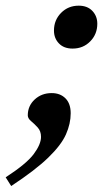

<svg xmlns="http://www.w3.org/2000/svg" viewBox="-84 -458 368 660"><path d="M186.5 -438.5Q216.5 -438.5 233.5 -420.5Q250.5 -402.5 250.5 -376.5Q250.5 -340.5 226.2 -315.8Q202 -291 165.5 -291Q135.5 -291 118.5 -308.8Q101.5 -326.5 101.5 -353Q101.5 -389 126 -413.8Q150.5 -438.5 186.5 -438.5ZM-64.5 151.5Q6.5 105.5 31.8 71.8Q57 38 57 12.5Q57 -7 45.8 -19.5Q34.5 -32 23 -41.5Q11.5 -51 11.5 -61.5Q11.5 -94 35.2 -116Q59 -138 93.5 -138Q123 -138 141 -120Q159 -102 159 -68.5Q159 -33 142.8 3.8Q126.5 40.5 82.2 83.5Q38 126.5 -45.5 181.5Z"/></svg>

Font: Newsreader Text SemiBold
Style: Italic
Weight: 600
Italic angle: -17°
Designer: Hugues Gentile
Foundry: Production Type
Version: Version 1.001